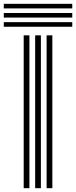

<svg xmlns="http://www.w3.org/2000/svg" viewBox="-84 -985 398 1005"><path d="M160 0V-800H190V0ZM40 0V-800H70V0ZM100 0V-800H130V0ZM294.2 -941H-64.2V-965H294.2ZM294.2 -845H-64.2V-869H294.2ZM294.2 -893H-64.2V-917H294.2Z"/></svg>

Font: Big Shoulders Inline Display Thin Black
Style: Regular
Weight: 900
Version: Version 2.002